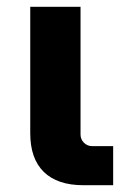

<svg xmlns="http://www.w3.org/2000/svg" viewBox="-20 -545 353 565"><path d="M313 0H225Q149 0 109 -39Q69 -78 69 -153V-525H217V-149Q217 -135 227 -125Q237 -115 251 -115H313Z"/></svg>

Font: iA Writer Duo V
Style: Regular
Weight: 400
Designer: Mike Abbink, Paul van der Laan, Pieter van Rosmalen, Oliver Reichenstein
Foundry: Information Architects Inc.
Version: Version 2.000